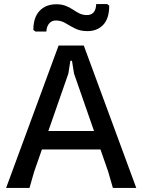

<svg xmlns="http://www.w3.org/2000/svg" viewBox="-20 -924 700 944"><path d="M10 0 268 -700H392L650 0H535L512 -80L344 -562L334 -625H326L316 -562L148 -80L125 0ZM135 -189V-280H524V-189ZM257 -903Q283 -903 302.5 -895.5Q322 -888 337.5 -877.5Q353 -867 368.5 -859Q384 -851 402 -850Q451 -847 453 -904H507L517 -896Q517 -833 487.5 -802Q458 -771 410 -771Q375 -771 350 -783.5Q325 -796 304 -809Q283 -822 260 -823Q236 -825 222.5 -809.5Q209 -794 208 -769H154L144 -777Q144 -838 174.5 -870.5Q205 -903 257 -903Z"/></svg>

Font: AR One Sans Medium
Style: Regular
Weight: 500
Designer: Niteesh Yadav
Foundry: Niteesh Yadav
Version: Version 1.001;gftools[0.9.33]